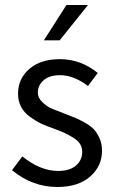

<svg xmlns="http://www.w3.org/2000/svg" viewBox="-20 -734 459 766"><path d="M28 -55 69 -110Q141 -52 212 -52Q258 -52 283 -73.5Q308 -95 308 -128Q308 -146 299 -160Q290 -174 271 -185.5Q252 -197 238 -203.5Q224 -210 197 -220Q165 -231 144 -241Q123 -251 99.5 -268Q76 -285 64 -308Q52 -331 52 -360Q52 -420 97 -459Q142 -498 219 -498Q302 -498 370 -443L331 -391Q274 -434 220 -434Q177 -434 154 -414Q131 -394 131 -364Q131 -344 148 -327.5Q165 -311 179.5 -304Q194 -297 232 -283Q237 -281 239 -280Q267 -269 282 -263Q297 -257 320.5 -243.5Q344 -230 356 -216.5Q368 -203 377.5 -181.5Q387 -160 387 -133Q387 -71 339.5 -29.5Q292 12 209 12Q109 12 28 -55ZM155 -573 245 -714H331L218 -573Z"/></svg>

Font: RibengUni
Style: Regular
Weight: 400
Designer: (1) Dr. Andrew Glass (Senior Program Manager at Microsoft Corporation)
(2) Bivuti Chakma (Chakma Font Designer & Keyboar
Foundry: Bivuti Chakma
Version: Version 2.2022; Updated on: 03 June 2022; Friday